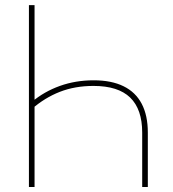

<svg xmlns="http://www.w3.org/2000/svg" viewBox="-20 -748 691 768"><path d="M354.5 -426.8Q425.8 -426.8 474.1 -403.1Q522.5 -379.4 546.9 -332.8Q571.3 -286.1 571.3 -217.8V0H548.8V-217.8Q548.8 -311 500.7 -357.7Q452.6 -404.3 354 -404.3Q279.8 -404.3 219.2 -380.6Q158.7 -356.9 107.4 -312V-340.3Q156.7 -381.8 219.5 -404.3Q282.2 -426.8 354.5 -426.8ZM118.2 -727.5V0H95.7V-727.5Z"/></svg>

Font: Inter 24pt Thin
Style: Regular
Weight: 250
Designer: Rasmus Andersson
Foundry: rsms
Version: Version 4.001;git-66647c0bb